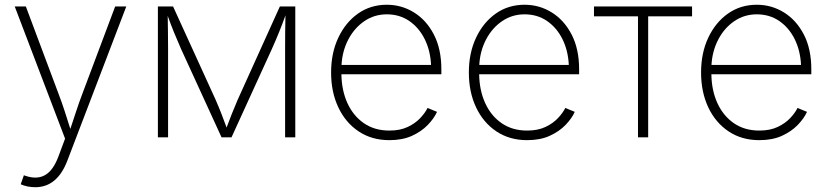

<svg xmlns="http://www.w3.org/2000/svg" viewBox="-20 -573 3460 801"><path d="M66.4 195.8 79.6 158.2 85.4 160.2Q133.3 176.8 167.5 157.7Q201.7 138.7 223.6 80.1L251.5 5.4L41.5 -545.9H87.9L224.1 -182.1Q238.3 -145 250.2 -108.2Q262.2 -71.3 273.4 -35.2Q285.6 -71.3 297.6 -108.2Q309.6 -145 323.7 -182.1L460.4 -545.9H506.8L261.2 96.7Q218.8 208 127.4 208Q93.8 208 66.4 195.8Z M638.7 0V-545.9H702.1L879.4 -157.2Q893.6 -124.5 904.5 -96.4Q915.5 -68.4 925.3 -41Q935.5 -68.4 946.5 -96.4Q957.5 -124.5 971.7 -157.2L1147.5 -545.9H1211.9V0H1169.4V-367.2Q1169.4 -402.8 1169.7 -438.7Q1169.9 -474.6 1170.9 -508.8Q1157.7 -472.2 1144.5 -439.5Q1131.3 -406.7 1113.8 -367.7L945.8 0H904.3L735.8 -367.7Q718.8 -406.2 705.6 -438.7Q692.4 -471.2 679.7 -506.8Q680.2 -473.1 680.7 -437.7Q681.2 -402.3 681.2 -367.2V0Z M1604.5 11.7Q1530.8 11.7 1476.1 -24.9Q1421.4 -61.5 1391.4 -125.2Q1361.3 -189 1361.3 -270.5Q1361.3 -352.1 1391.4 -415.8Q1421.4 -479.5 1473.6 -516.4Q1525.9 -553.2 1593.8 -553.2Q1655.3 -553.2 1707 -521.2Q1758.8 -489.3 1790 -429Q1821.3 -368.7 1821.3 -283.7V-263.2H1404.3Q1405.3 -195.8 1429.4 -142.8Q1453.6 -89.8 1498 -59.1Q1542.5 -28.3 1604.5 -28.3Q1649.4 -28.3 1681.2 -43.5Q1712.9 -58.6 1733.4 -80.6Q1753.9 -102.5 1763.7 -122.6L1803.2 -106.4Q1791 -79.1 1764.6 -51.8Q1738.3 -24.4 1698.5 -6.3Q1658.7 11.7 1604.5 11.7ZM1404.8 -302.2H1778.3Q1775.4 -362.3 1751.7 -409.9Q1728 -457.5 1687.5 -485.4Q1647 -513.2 1593.8 -513.2Q1542 -513.2 1500.5 -485.1Q1459 -457 1433.6 -409.2Q1408.2 -361.3 1404.8 -302.2Z M2179.2 11.7Q2105.5 11.7 2050.8 -24.9Q1996.1 -61.5 1966.1 -125.2Q1936 -189 1936 -270.5Q1936 -352.1 1966.1 -415.8Q1996.1 -479.5 2048.3 -516.4Q2100.6 -553.2 2168.5 -553.2Q2230 -553.2 2281.7 -521.2Q2333.5 -489.3 2364.7 -429Q2396 -368.7 2396 -283.7V-263.2H1979Q1980 -195.8 2004.2 -142.8Q2028.3 -89.8 2072.8 -59.1Q2117.2 -28.3 2179.2 -28.3Q2224.1 -28.3 2255.9 -43.5Q2287.6 -58.6 2308.1 -80.6Q2328.6 -102.5 2338.4 -122.6L2377.9 -106.4Q2365.7 -79.1 2339.4 -51.8Q2313 -24.4 2273.2 -6.3Q2233.4 11.7 2179.2 11.7ZM1979.5 -302.2H2353Q2350.1 -362.3 2326.4 -409.9Q2302.7 -457.5 2262.2 -485.4Q2221.7 -513.2 2168.5 -513.2Q2116.7 -513.2 2075.2 -485.1Q2033.7 -457 2008.3 -409.2Q1982.9 -361.3 1979.5 -302.2Z M2641.6 0V-504.9H2458V-545.9H2867.2V-504.9H2684.1V0Z M3147.9 11.7Q3074.2 11.7 3019.5 -24.9Q2964.8 -61.5 2934.8 -125.2Q2904.8 -189 2904.8 -270.5Q2904.8 -352.1 2934.8 -415.8Q2964.8 -479.5 3017.1 -516.4Q3069.3 -553.2 3137.2 -553.2Q3198.7 -553.2 3250.5 -521.2Q3302.2 -489.3 3333.5 -429Q3364.7 -368.7 3364.7 -283.7V-263.2H2947.8Q2948.7 -195.8 2972.9 -142.8Q2997.1 -89.8 3041.5 -59.1Q3085.9 -28.3 3147.9 -28.3Q3192.9 -28.3 3224.6 -43.5Q3256.3 -58.6 3276.9 -80.6Q3297.4 -102.5 3307.1 -122.6L3346.7 -106.4Q3334.5 -79.1 3308.1 -51.8Q3281.7 -24.4 3241.9 -6.3Q3202.1 11.7 3147.9 11.7ZM2948.2 -302.2H3321.8Q3318.8 -362.3 3295.2 -409.9Q3271.5 -457.5 3231 -485.4Q3190.4 -513.2 3137.2 -513.2Q3085.4 -513.2 3043.9 -485.1Q3002.4 -457 2977.1 -409.2Q2951.7 -361.3 2948.2 -302.2Z"/></svg>

Font: Inter Extra Light
Style: Regular
Weight: 200
Designer: Rasmus Andersson
Foundry: rsms
Version: Version 4.000;git-3c8e0fc